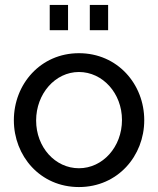

<svg xmlns="http://www.w3.org/2000/svg" viewBox="-20 -746 639 776"><path d="M255 -624V-726H181V-624ZM417 -624V-726H343V-624ZM299 10C456 10 563 -116 563 -260C563 -406 455 -531 299 -531C144 -531 36 -406 36 -260C36 -116 142 10 299 10ZM126 -259C126 -367 203 -455 299 -455C395 -455 473 -369 473 -261C473 -152 395 -66 299 -66C203 -66 126 -151 126 -259Z"/></svg>

Font: Raleway Med
Style: Regular
Weight: 500
Designer: Matt McInerney, Pablo Impallari, Rodrigo Fuenzalida
Foundry: Matt McInerney, Pablo Impallari, Rodrigo Fuenzalida
Version: Version 3.00 July 28, 2015